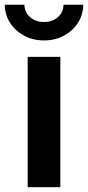

<svg xmlns="http://www.w3.org/2000/svg" viewBox="-51 -784 368 804"><path d="M64.9 0V-545.9H201.7V0ZM133.3 -614.7Q86.9 -614.7 49.8 -634.8Q12.7 -654.8 -9 -688.7Q-30.8 -722.7 -30.8 -764.2H51.3Q51.3 -733.4 74.7 -712.6Q98.1 -691.9 133.3 -691.9Q168.5 -691.9 191.7 -712.6Q214.8 -733.4 214.8 -764.2H297.4Q297.4 -722.7 275.6 -688.7Q253.9 -654.8 216.8 -634.8Q179.7 -614.7 133.3 -614.7Z"/></svg>

Font: Inter Cardless
Style: Bold
Weight: 700
Designer: Rasmus Andersson
Foundry: rsms
Version: Version 4.001;git-9221beed3